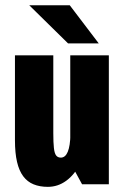

<svg xmlns="http://www.w3.org/2000/svg" viewBox="-20 -716 490 746"><path d="M165.9 10Q134.5 10 110.5 0.2Q86.5 -9.5 70.4 -30.9Q54.3 -52.3 46.2 -86.8Q38.1 -121.3 38.1 -171.3V-501H187.1V-198.6Q187.1 -162.1 189.4 -141.4Q191.6 -120.6 198 -112.1Q204.4 -103.6 216.4 -103.6Q225.1 -103.6 231.9 -109.3Q238.6 -115 243.3 -126.3Q248 -137.6 250.6 -154.5Q253.1 -171.3 253.6 -193L325.6 -189.6Q315.4 -126.4 292.5 -81.7Q269.6 -37 237.1 -13.5Q204.7 10 165.9 10ZM298.9 0 253 -84V-501H402.9V0ZM363.6 -547.5H244.3L93.6 -695.6H251Z"/></svg>

Font: League Mono Thin Condensed
Style: Regular
Weight: 100
Width: 1
Designer: Tyler Finck
Foundry: The League of Moveable Type / Tyler Finck
Version: Version 2.300;RELEASE